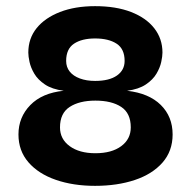

<svg xmlns="http://www.w3.org/2000/svg" viewBox="-20 -593 621 624"><path d="M289 11Q218 11 161.5 -8.5Q105 -28 72.5 -65.5Q40 -103 40 -156Q40 -212 78.5 -251.5Q117 -291 187 -298Q149 -303 126 -318.5Q103 -334 91.5 -353.5Q80 -373 76 -391.5Q72 -410 72 -422Q72 -468 99 -501.5Q126 -535 175 -554Q224 -573 289 -573Q357 -573 406 -554Q455 -535 481.5 -501Q508 -467 508 -422Q508 -410 504 -391.5Q500 -373 488.5 -353.5Q477 -334 454 -318.5Q431 -303 393 -298Q464 -290 502.5 -252Q541 -214 541 -156Q541 -102 508 -64.5Q475 -27 418 -8Q361 11 289 11ZM290 -95Q343 -95 374 -118Q405 -141 405 -179Q405 -225 374 -245.5Q343 -266 290 -266Q238 -266 206.5 -245.5Q175 -225 175 -179Q175 -141 206.5 -118Q238 -95 290 -95ZM289 -330Q335 -330 360 -347.5Q385 -365 385 -395Q385 -434 359 -451Q333 -468 289 -468Q246 -468 220.5 -451Q195 -434 195 -395Q195 -375 206.5 -360.5Q218 -346 239.5 -338Q261 -330 289 -330Z"/></svg>

Font: Darker Grotesque Light Black
Style: Regular
Weight: 900
Version: Version 1.000;gftools[0.9.28]